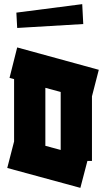

<svg xmlns="http://www.w3.org/2000/svg" viewBox="-20 -863 497 927"><path d="M48 -180V-481L26 -487L63 -634L457 -526L424 -398V-86H402L368 44L15 -52ZM199 -159 273 -139V-419L199 -439ZM63 -728 59 -802 377 -843 382 -747Z"/></svg>

Font: Blaka
Style: Regular
Weight: 400
Designer: Mohamed Gaber
Foundry: Kief Type Foundry
Version: Version 1.003; ttfautohint (v1.8.4.7-5d5b)